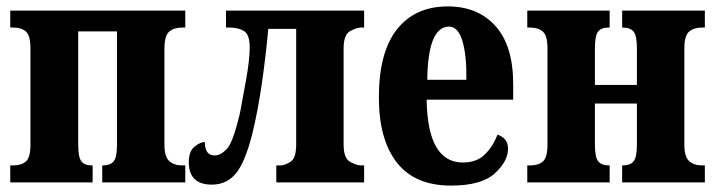

<svg xmlns="http://www.w3.org/2000/svg" viewBox="-20 -569 2232 599"><path d="M12 0H269V-53H266Q244 -53 234 -65.5Q224 -78 224 -118V-471H345V-118Q345 -78 334.5 -65.5Q324 -53 302 -53H299V0H558V-53H548Q523 -53 508 -66.5Q493 -80 493 -118V-417Q493 -458 508 -470.5Q523 -483 548 -483H558V-536H12V-483H22Q47 -483 61 -470.5Q75 -458 75 -417V-118Q75 -78 61 -65.5Q47 -53 22 -53H12Z M641 7Q687 7 716 -28Q745 -63 768 -155Q785 -226 797 -309Q809 -392 817 -479H904V-118Q904 -75 886 -64Q868 -53 856 -53H842V0H1116V-53H1106Q1093 -53 1072.5 -64Q1052 -75 1052 -118V-418Q1052 -461 1072.5 -472Q1093 -483 1106 -483H1116V-536H685V-483H696Q724 -483 741.5 -472Q759 -461 759 -421Q759 -384 748 -321.5Q737 -259 729 -218Q707 -124 687.5 -104Q668 -84 650 -84Q619 -84 619 -126Q605 -126 587 -111.5Q569 -97 569 -63Q569 7 641 7Z M1387 10Q1482 10 1523.5 -28Q1565 -66 1565 -105Q1565 -138 1532 -149Q1518 -112 1492.5 -87Q1467 -62 1424 -62Q1314 -62 1311 -258H1581V-307Q1581 -426 1526 -487.5Q1471 -549 1377 -549Q1275 -549 1218.5 -477.5Q1162 -406 1162 -265Q1162 -134 1218 -62Q1274 10 1387 10ZM1313 -320Q1315 -486 1381 -486Q1409 -486 1422.5 -441.5Q1436 -397 1435 -320Z M1625 0H1882V-53H1878Q1857 -53 1846.5 -65.5Q1836 -78 1836 -118V-246H1967V-118Q1967 -78 1956.5 -65.5Q1946 -53 1924 -53H1921V0H2179V-53H2170Q2145 -53 2130 -66.5Q2115 -80 2115 -118V-418Q2115 -458 2130 -470.5Q2145 -483 2170 -483H2179V-536H1921V-483H1924Q1946 -483 1956.5 -470.5Q1967 -458 1967 -418V-304H1836V-418Q1836 -458 1846 -470.5Q1856 -483 1878 -483H1882V-536H1625V-483H1635Q1659 -483 1673.5 -470.5Q1688 -458 1688 -418V-118Q1688 -78 1674 -65.5Q1660 -53 1635 -53H1625Z"/></svg>

Font: Noto Serif ExtraCondensed Extra
Style: Regular
Weight: 800
Width: 3
Designer: Monotype Design Team
Foundry: Monotype Imaging Inc.
Version: Version 1.002